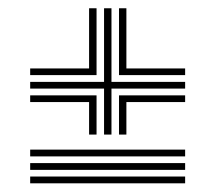

<svg xmlns="http://www.w3.org/2000/svg" viewBox="-20 -582 508 453"><path d="M225.5 -264.5V-373H51.2V-388.8H225.5V-562.5H243V-388.8H416.8V-373H243V-264.5ZM190.2 -264.5V-341.2H51.2V-357H207.8V-264.5ZM51.2 -404.8V-420.5H190.2V-562.5H207.8V-404.8ZM260.8 -264.5V-357H416.8V-341.2H278.2V-264.5ZM260.8 -404.8V-562.5H278.2V-420.5H416.8V-404.8ZM51.2 -213V-229H416.8V-213ZM51.2 -181.2V-197.2H416.8V-181.2ZM51.2 -149.5V-165.5H416.8V-149.5Z"/></svg>

Font: Big Shoulders Inline Text Thin Medium
Style: Regular
Weight: 500
Version: Version 2.002